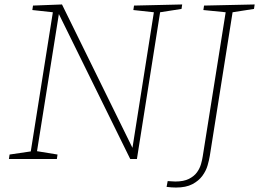

<svg xmlns="http://www.w3.org/2000/svg" viewBox="-20 -713 1162 861"><path d="M581 -688 797 -693 794 -673 698 -658 594 0H564L244 -650L146 -35L238 -20L235 0H20L23 -20L118 -34L217 -658L125 -668L128 -688L258 -693L574 -50L670 -658L578 -668ZM895 -688 1122 -693 1119 -673 1023 -658 921 -15Q918 4 911 28.5Q904 53 887.5 75.5Q871 98 842.5 113Q814 128 769 128Q749 128 727 125L732 99Q740 99 748 100Q756 101 766 101Q804 101 827.5 89Q851 77 863.5 59.5Q876 42 881.5 22.5Q887 3 889 -11L992 -658L892 -668Z"/></svg>

Font: Bitter ExtraLight
Style: Italic
Weight: 200
Italic angle: -9°
Designer: Sol Matas, and Bitter project Authors
Foundry: Sol Matas
Version: Version 2.001